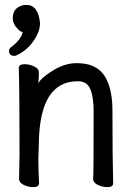

<svg xmlns="http://www.w3.org/2000/svg" viewBox="-20 -750 540 787"><path d="M116.2 17.1Q97.2 17.1 77.6 8.1Q58.1 -1 58.1 -17.1L60.1 -115.2Q60.1 -363.8 57.1 -471.2Q57.1 -486.8 81.1 -486.8Q100.1 -486.8 119.6 -478Q139.2 -469.2 139.2 -453.1V-439L137.2 -409.2Q149.9 -432.1 198 -461.7Q246.1 -491.2 294.9 -491.2Q384.8 -491.2 417 -423.8Q440.9 -376 440.9 -296.9Q440.9 -105 443.8 1Q443.8 17.1 419.9 17.1Q400.9 17.1 381.3 8.1Q361.8 -1 361.8 -17.1Q363.8 -34.2 363.8 -293Q363.8 -352.1 350.3 -384.5Q336.9 -417 298.8 -417Q142.1 -417 139.2 -162.1L137.2 -97.2Q137.2 -59.1 140.1 1Q140.1 17.1 116.2 17.1ZM39.1 -521Q17.1 -521 17.1 -541Q17.1 -550.8 25.9 -557.1Q66.9 -587.9 73.2 -619.1Q63 -619.1 53.2 -630.9Q32.2 -651.9 32.2 -675.8Q32.2 -702.1 48.6 -716.1Q64.9 -730 87.9 -730Q137.2 -730 144 -654.8Q144 -620.1 116.9 -581.5Q89.8 -543 50.8 -524.9Q45.9 -521 39.1 -521Z"/></svg>

Font: LXGW WenKai Mono GB Screen
Style: Regular
Weight: 400
Monospace: yes
Designer: LXGW / Fontworks Inc.
Foundry: LXGW / Fontworks Inc.
Version: Version 1.510;January 18,2025